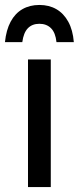

<svg xmlns="http://www.w3.org/2000/svg" viewBox="-23 -755 318 775"><path d="M90 0V-515H182V0ZM275 -585H205Q201 -623 183 -641Q165 -659 136 -659Q107 -659 89.5 -641Q72 -623 67 -585H-3Q2 -634 20 -667.5Q38 -701 67.5 -718Q97 -735 136 -735Q175 -735 204.5 -718Q234 -701 252.5 -667.5Q271 -634 275 -585Z"/></svg>

Font: Radio Canada
Style: Regular
Weight: 400
Designer: Charles Daoud, Etienne Aubert Bonn, Alexandre Saumier Demers, Jacques Le Bailly
Foundry: Radio-Canada
Version: Version 2.104;gftools[0.9.28.dev5+ged2979d]